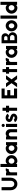

<svg xmlns="http://www.w3.org/2000/svg" viewBox="3907 -4698 803 8658"><g transform="rotate(-90 4309.0 -368.5)"><path d="M343 13Q259 13 195.2 -28Q131.5 -69 95.8 -138.2Q60 -207.5 60 -292V-700H199V-292Q199 -246.5 216.2 -208.8Q233.5 -171 265.5 -148.5Q297.5 -126 343 -126Q389.5 -126 421.2 -148.5Q453 -171 469.8 -208.5Q486.5 -246 486.5 -292V-700H625.5V-292Q625.5 -207.5 590 -138.2Q554.5 -69 490.8 -28Q427 13 343 13Z M728 0 727.5 -500H866.5L867 -463.5Q892.5 -487 925.8 -500.5Q959 -514 996.5 -514Q1024 -514 1051.5 -506L997 -365Q979 -373 960 -373Q921.5 -373 894.2 -345.8Q867 -318.5 867 -280V0Z M1379.5 -514Q1434 -514 1481.8 -493.5Q1529.5 -473 1565.8 -436.8Q1602 -400.5 1622.5 -353Q1643 -305.5 1643 -251Q1643 -178 1607.5 -118Q1572 -58 1512 -22.5Q1452 13 1379.5 13Q1336.5 13 1303.2 -5.5Q1270 -24 1246 -53.5V0H1107V-750H1246V-447.5Q1270 -477 1303.2 -495.5Q1336.5 -514 1379.5 -514ZM1377.5 -121.5Q1411.5 -121.5 1439.2 -139Q1467 -156.5 1483.8 -185.8Q1500.5 -215 1500.5 -251Q1500.5 -286.5 1483.8 -315.8Q1467 -345 1439.2 -362.8Q1411.5 -380.5 1377.5 -380.5Q1344 -380.5 1317 -362.8Q1290 -345 1274 -315.5Q1258 -286 1258 -251Q1258 -215 1274 -185.8Q1290 -156.5 1317 -139Q1344 -121.5 1377.5 -121.5Z M2089 -500H2228.5V0H2088.5L2082 -51.5Q2062.5 -22.5 2032.2 -4.8Q2002 13 1961.5 13Q1905.5 13 1857 -8Q1808.5 -29 1771.5 -66Q1734.5 -103 1713.8 -151.8Q1693 -200.5 1693 -256.5Q1693 -327.5 1727.2 -386Q1761.5 -444.5 1819.8 -479.2Q1878 -514 1949 -514Q1994.5 -514 2031 -494.5Q2067.5 -475 2095.5 -446ZM1958 -120.5Q1992 -120.5 2019 -138Q2046 -155.5 2062 -184.8Q2078 -214 2078 -250Q2078 -286 2062 -315.2Q2046 -344.5 2019 -362Q1992 -379.5 1958 -379.5Q1923.5 -379.5 1896 -362Q1868.5 -344.5 1852.2 -315.2Q1836 -286 1836 -250Q1836 -214 1852.5 -184.8Q1869 -155.5 1896.8 -138Q1924.5 -120.5 1958 -120.5Z M2813 -318V0H2673.5V-280Q2673.5 -318.5 2646.2 -345.8Q2619 -373 2580.5 -373Q2542 -373 2514.8 -345.8Q2487.5 -318.5 2487.5 -280V0H2348.5L2348 -500H2487L2487.5 -463.5Q2513 -487 2546.2 -500.5Q2579.5 -514 2617 -514Q2671 -514 2715.5 -487.5Q2760 -461 2786.5 -416.8Q2813 -372.5 2813 -318Z M2913 -500H3052V0H2913ZM2983 -557Q2953 -557 2932.5 -577Q2912 -597 2912 -627Q2912 -656.5 2932.5 -676.8Q2953 -697 2983 -697Q3012.5 -697 3033 -676.8Q3053.5 -656.5 3053.5 -627Q3053.5 -597 3033.5 -577Q3013.5 -557 2983 -557Z M3308.5 9Q3251 4.5 3201.2 -22.5Q3151.5 -49.5 3128 -98L3245 -148.5Q3253.5 -137 3273.2 -122.8Q3293 -108.5 3324 -108.5Q3347 -108.5 3366.2 -117Q3385.5 -125.5 3385.5 -147Q3385.5 -163 3374.2 -171.5Q3363 -180 3346.8 -184Q3330.5 -188 3316 -191Q3270 -199 3229.2 -219.8Q3188.5 -240.5 3163 -273.8Q3137.5 -307 3137.5 -352.5Q3137.5 -403 3163.8 -440Q3190 -477 3232.8 -497Q3275.5 -517 3325 -517Q3383.5 -517 3433.2 -492.8Q3483 -468.5 3514 -423.5L3404.5 -358.5Q3394.5 -372 3376.5 -384.2Q3358.5 -396.5 3336.5 -398.5Q3307.5 -401 3287.5 -391.5Q3267.5 -382 3267.5 -356Q3267.5 -340 3281.8 -332.2Q3296 -324.5 3315 -320.8Q3334 -317 3348.5 -312.5Q3392 -298.5 3430.2 -276.8Q3468.5 -255 3491.8 -223.5Q3515 -192 3514 -149Q3514 -99.5 3484.5 -62.2Q3455 -25 3408 -5.8Q3361 13.5 3308.5 9Z M3871.5 -361H3781.5V0H3642.5V-361H3574V-500H3642.5V-657H3781.5V-500H3871.5Z M4201.5 0V-700H4645V-561H4340.5V-444.5H4577.5V-305.5H4340.5V-139H4645V0Z M4705.5 0 4888.5 -251 4707.5 -500H4879L4974 -370L5069.5 -500H5241.5L5060 -251L5243 0H5071.5L4974 -133L4877 0Z M5615.5 -361H5525.5V0H5386.5V-361H5318V-500H5386.5V-657H5525.5V-500H5615.5Z M5706 0 5705.5 -500H5844.5L5845 -463.5Q5870.5 -487 5903.8 -500.5Q5937 -514 5974.5 -514Q6002 -514 6029.5 -506L5975 -365Q5957 -373 5938 -373Q5899.5 -373 5872.2 -345.8Q5845 -318.5 5845 -280V0Z M6426.5 -500H6566V0H6426L6419.5 -51.5Q6400 -22.5 6369.8 -4.8Q6339.5 13 6299 13Q6243 13 6194.5 -8Q6146 -29 6109 -66Q6072 -103 6051.2 -151.8Q6030.5 -200.5 6030.5 -256.5Q6030.5 -327.5 6064.8 -386Q6099 -444.5 6157.2 -479.2Q6215.5 -514 6286.5 -514Q6332 -514 6368.5 -494.5Q6405 -475 6433 -446ZM6295.5 -120.5Q6329.5 -120.5 6356.5 -138Q6383.5 -155.5 6399.5 -184.8Q6415.5 -214 6415.5 -250Q6415.5 -286 6399.5 -315.2Q6383.5 -344.5 6356.5 -362Q6329.5 -379.5 6295.5 -379.5Q6261 -379.5 6233.5 -362Q6206 -344.5 6189.8 -315.2Q6173.5 -286 6173.5 -250Q6173.5 -214 6190 -184.8Q6206.5 -155.5 6234.2 -138Q6262 -120.5 6295.5 -120.5Z M6686.5 0V-700H6974Q7019.5 -700 7057 -677.8Q7094.5 -655.5 7116.8 -618Q7139 -580.5 7139 -535Q7139 -487.5 7114.2 -448.5Q7089.5 -409.5 7050 -388.5Q7108.5 -368 7146 -316.5Q7183.5 -265 7183.5 -200Q7183.5 -145 7156.5 -99.5Q7129.5 -54 7084 -27Q7038.5 0 6983.5 0ZM6825.5 -434H6937.5Q6967.5 -434 6989 -455.5Q7010.5 -477 7010.5 -507.5Q7010.5 -540 6989.2 -561.8Q6968 -583.5 6937.5 -583.5H6825.5ZM6825.5 -116.5H6960Q7001 -116.5 7030.2 -145.5Q7059.5 -174.5 7059.5 -216.5Q7059.5 -259 7030.2 -288.2Q7001 -317.5 6960 -317.5H6825.5Z M7475 13Q7406 13 7349.2 -22.5Q7292.5 -58 7258.8 -117.8Q7225 -177.5 7225 -250Q7225 -323 7258.8 -383Q7292.5 -443 7349.2 -478.5Q7406 -514 7475 -514Q7544 -514 7600.8 -478.5Q7657.5 -443 7691.2 -383Q7725 -323 7725 -250Q7725 -177.5 7691.2 -117.8Q7657.5 -58 7600.8 -22.5Q7544 13 7475 13ZM7475 -126Q7506.5 -126 7531.5 -143.2Q7556.5 -160.5 7571.2 -188.5Q7586 -216.5 7586 -250Q7586 -284.5 7570.8 -312.8Q7555.5 -341 7530.2 -358Q7505 -375 7475 -375Q7444 -375 7418.8 -357.8Q7393.5 -340.5 7378.8 -312Q7364 -283.5 7364 -250Q7364 -215 7379.2 -187Q7394.5 -159 7419.8 -142.5Q7445 -126 7475 -126Z M7797.5 0V-750H7936.5V0Z M8419.5 -750H8558.5V0H8419.5V-52.5Q8396 -23.5 8362.5 -5.2Q8329 13 8285.5 13Q8231 13 8183.5 -7.5Q8136 -28 8099.8 -64.2Q8063.5 -100.5 8043 -148Q8022.5 -195.5 8022.5 -250Q8022.5 -304.5 8043 -352Q8063.5 -399.5 8099.8 -435.8Q8136 -472 8183.5 -492.5Q8231 -513 8285.5 -513Q8329 -513 8362.5 -495Q8396 -477 8419.5 -447.5ZM8287.5 -120.5Q8321.5 -120.5 8348.5 -138Q8375.5 -155.5 8391.5 -184.8Q8407.5 -214 8407.5 -250Q8407.5 -286 8391.5 -315.2Q8375.5 -344.5 8348.5 -362Q8321.5 -379.5 8287.5 -379.5Q8253 -379.5 8225.5 -362Q8198 -344.5 8181.8 -315.2Q8165.5 -286 8165.5 -250Q8165.5 -214 8182 -184.8Q8198.5 -155.5 8226.2 -138Q8254 -120.5 8287.5 -120.5Z"/></g></svg>

Font: Urbanist ExtraBold
Style: Regular
Weight: 800
Designer: Corey Hu
Foundry: Corey Hu
Version: Version 1.330; ttfautohint (v1.8.4.7-5d5b)